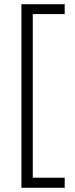

<svg xmlns="http://www.w3.org/2000/svg" viewBox="-20 -735 357 914"><path d="M288 159H82V-715H288V-668H136V111H288Z"/></svg>

Font: Noto Sans Georgian SemiCondensed Light
Style: Regular
Weight: 300
Width: 4
Designer: Monotype Design Team, Akaki Razmadze
Foundry: Google LLC
Version: Version 2.005; ttfautohint (v1.8.4.7-5d5b)